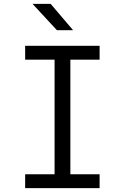

<svg xmlns="http://www.w3.org/2000/svg" viewBox="-20 -965 640 985"><path d="M491 0H109V-71H260V-659H109V-730H491V-659H341V-71H491ZM355 -810H272L147 -945H240Z"/></svg>

Font: JetBrains Mono Semi Light
Style: Regular
Weight: 350
Monospace: yes
Designer: Philipp Nurullin, Konstantin Bulenkov
Foundry: JetBrains
Version: 2.002